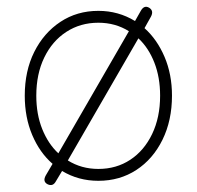

<svg xmlns="http://www.w3.org/2000/svg" viewBox="-20 -522 580 566"><path d="M270 11Q211 11 163 -18L145 12Q136 29 120 21Q105 13 115 -5L135 -39Q97 -72 75 -124Q53 -176 53 -240Q53 -313 81 -369Q109 -425 158 -457.5Q207 -490 270 -490Q329 -490 378 -460L395 -490Q405 -508 420 -499Q434 -490 425 -473L406 -439Q443 -406 465 -354.5Q487 -303 487 -240Q487 -167 459 -110Q431 -53 382 -21Q333 11 270 11ZM152 -70 360 -430Q320 -455 270 -455Q217 -455 175.5 -428Q134 -401 110.5 -352.5Q87 -304 87 -240Q87 -185 104.5 -141.5Q122 -98 152 -70ZM270 -24Q323 -24 364 -51Q405 -78 428.5 -127Q452 -176 452 -240Q452 -294 435 -337.5Q418 -381 388 -409L180 -49Q220 -24 270 -24Z"/></svg>

Font: Zen Maru Gothic Light
Style: Regular
Weight: 300
Designer: Yoshimichi Ohira
Foundry: Positype
Version: Version 1.001